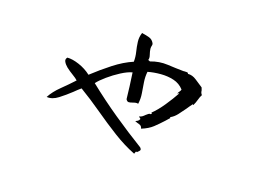

<svg xmlns="http://www.w3.org/2000/svg" viewBox="-84 -710 1168 881"><g transform="rotate(-20 500.0 -269.5)"><path d="M834 -190Q833 -186 831.5 -182.5Q830 -179 829 -176Q826 -172 824.5 -167.5Q823 -163 823 -156Q812 -152 798.5 -142.5Q785 -133 771 -127Q769 -128 770 -129Q771 -131 769 -131Q761 -129 752.5 -127Q744 -125 735 -122Q713 -116 691.5 -111.5Q670 -107 652 -111Q650 -110 651 -108.5Q652 -107 652 -107Q645 -106 638 -105Q631 -104 625 -103Q595 -99 568.5 -97.5Q542 -96 508 -107Q513 -117 509.5 -124.5Q506 -132 501 -138Q496 -146 495 -149Q495 -149 503 -147Q511 -145 519 -149Q522 -150 520 -155Q518 -160 519 -163Q526 -159 533.5 -158.5Q541 -158 549 -159Q556 -159 562.5 -159Q569 -159 573 -154Q579 -154 578.5 -157Q578 -160 578 -160Q611 -162 653 -174Q695 -186 728 -199Q727 -201 723 -201Q719 -201 719 -201Q724 -205 731.5 -206.5Q739 -208 744 -212Q743 -243 724.5 -267.5Q706 -292 679 -311Q652 -330 625 -342Q607 -325 593.5 -302.5Q580 -280 567 -258Q554 -236 535 -219Q530 -225 524 -228Q518 -231 512 -233Q503 -236 496.5 -240.5Q490 -245 492 -257Q507 -279 525.5 -308Q544 -337 560 -363Q539 -373 504.5 -377.5Q470 -382 435.5 -381.5Q401 -381 380 -376Q398 -286 422.5 -198.5Q447 -111 475 -28Q476 -17 471 -15Q466 -13 461 -13Q456 -13 454 -12Q452 -17 448.5 -15.5Q445 -14 441 -11Q440 -10 439 -10Q411 -61 391 -122Q371 -183 353.5 -248Q336 -313 315 -374Q306 -374 295.5 -373.5Q285 -373 274 -372Q240 -370 205 -371.5Q170 -373 151 -392Q183 -405 225 -408Q267 -411 306 -416Q305 -427 298 -447Q291 -467 287 -486Q284 -502 286.5 -514.5Q289 -527 302 -529Q322 -515 340.5 -485Q359 -455 366 -422Q422 -425 479 -423Q536 -421 582 -407Q597 -424 607.5 -445.5Q618 -467 630.5 -486.5Q643 -506 663 -518Q664 -517 666 -514Q676 -503 685.5 -489.5Q695 -476 692 -459Q691 -452 685 -448Q679 -444 674 -437Q667 -426 661.5 -411.5Q656 -397 647 -392L652 -383Q693 -369 723.5 -340.5Q754 -312 782 -288Q782 -288 784 -287Q787 -285 793.5 -279.5Q800 -274 796 -270Q814 -258 821 -233.5Q828 -209 834 -190Z"/></g></svg>

Font: Yuji Boku
Style: Regular
Weight: 400
Designer: Kataoka Yuji
Foundry: Kinuta Font Factory
Version: Version 3.002